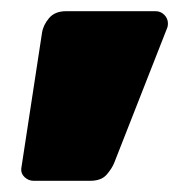

<svg xmlns="http://www.w3.org/2000/svg" viewBox="-20 -248 343 343"><path d="M40 75Q31 75 24 68.5Q17 62 18 53L55 -189Q57 -203 67.5 -215.5Q78 -228 98 -228H258Q267 -228 273.5 -221.5Q280 -215 280 -206Q280 -202 279 -199L184 43Q180 53 170.5 64Q161 75 141 75Z"/></svg>

Font: Rubik Black
Style: Regular
Weight: 900
Designer: Hubert and Fischer
Foundry: Hubert and Fischer
Version: Version 2.300;gftools[0.9.30]